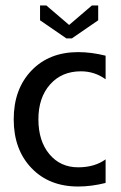

<svg xmlns="http://www.w3.org/2000/svg" viewBox="-20 -675 440 700"><path d="M222 -535 126 -601V-655H149L232 -584L315 -655H338V-601L242 -535ZM365 -8Q313 5 265 5Q159 5 94.5 -62.5Q30 -130 30 -240Q30 -350 94.5 -417.5Q159 -485 265 -485Q313 -485 365 -472V-386Q325 -415 275 -415Q205 -415 162.5 -367Q120 -319 120 -240Q120 -161 160 -113Q200 -65 265 -65Q325 -65 365 -94Z"/></svg>

Font: Glametrix
Style: Bold
Weight: 700
Designer: gluk
Foundry: gluk
Version: Version 0.40